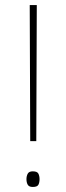

<svg xmlns="http://www.w3.org/2000/svg" viewBox="-20 -978 263 762"><path d="M124 -418H100L98 -958H126ZM85 -267Q85 -279 90 -288.5Q95 -298 110 -298Q128 -298 132.5 -288.5Q137 -279 137 -267Q137 -254 132.5 -245Q128 -236 110 -236Q95 -236 90 -245Q85 -254 85 -267Z"/></svg>

Font: Noto Sans Khmer UI Thin
Style: Regular
Weight: 100
Designer: Danh Hong and the Monotype Design Team
Foundry: Monotype Imaging Inc.
Version: Version 2.002; ttfautohint (v1.8.4.7-5d5b)